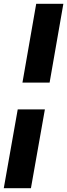

<svg xmlns="http://www.w3.org/2000/svg" viewBox="-50 -802 356 1018"><path d="M114 196H-30L44 -222H188ZM213 -364H69L142 -782H286Z"/></svg>

Font: Creato Display Black
Style: Italic
Weight: 900
Italic angle: -10°
Version: Version 1.000